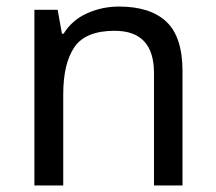

<svg xmlns="http://www.w3.org/2000/svg" viewBox="-20 -566 658 586"><path d="M343 -546Q439 -546 488 -499.5Q537 -453 537 -349V0H450V-343Q450 -472 330 -472Q241 -472 207 -422Q173 -372 173 -278V0H85V-536H156L169 -463H174Q200 -505 246 -525.5Q292 -546 343 -546Z"/></svg>

Font: Noto Sans Grantha
Style: Regular
Weight: 400
Designer: Monotype Design Team
Foundry: Monotype Imaging Inc.
Version: Version 2.003; ttfautohint (v1.8.4.7-5d5b)